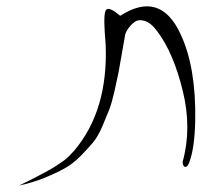

<svg xmlns="http://www.w3.org/2000/svg" viewBox="-20 -761 682 596"><path d="M39 -185Q44 -187 66.5 -198.5Q89 -210 96 -213.5Q103 -217 121.5 -227Q140 -237 148.5 -242.5Q157 -248 170.5 -257Q184 -266 193 -275Q202 -284 210 -293Q316 -418 308 -622Q307 -637 305 -663Q301 -726 311 -732Q321 -739 353 -712Q478 -792 541 -654Q589 -551 586 -386Q584 -298 567 -256Q564 -247 559 -244Q554 -241 550.5 -245.5Q547 -250 547 -259Q576 -363 547 -480.5Q518 -598 468 -664Q449 -690 429.5 -696Q410 -702 397.5 -692.5Q385 -683 377 -671Q369 -659 368 -650Q365 -633 359 -599Q352 -557 348 -536.5Q344 -516 335.5 -478.5Q327 -441 319 -420.5Q311 -400 297.5 -368.5Q284 -337 268.5 -318.5Q253 -300 230 -276.5Q207 -253 180 -238Q153 -223 117 -208.5Q81 -194 39 -185Z"/></svg>

Font: YamSuf
Style: Regular
Weight: 400
Version: Version 1.1